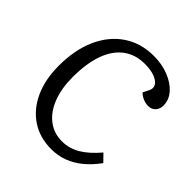

<svg xmlns="http://www.w3.org/2000/svg" viewBox="-195 -855 1010 1010"><g transform="rotate(45 309.5 -350.5)"><path d="M487 -571Q498 -594 486.5 -612Q475 -630 445.5 -641Q416 -652 373 -652Q303 -652 253.5 -615Q204 -578 178.5 -507Q153 -436 153 -334Q153 -250 177.5 -187Q202 -124 247 -89.5Q292 -55 352 -55Q405 -55 452 -82.5Q499 -110 548 -168L587 -128Q553 -81 514.5 -49.5Q476 -18 433 -2Q390 14 342 14Q256 14 192.5 -28Q129 -70 94 -146Q59 -222 59 -325Q59 -444 98.5 -531.5Q138 -619 209.5 -667Q281 -715 377 -715Q438 -715 488 -695Q538 -675 567.5 -641.5Q597 -608 597 -566Q597 -540 581.5 -523.5Q566 -507 542 -507Q522 -507 503 -515Q484 -523 470 -537Z"/></g></svg>

Font: Literata
Style: Italic
Weight: 400
Italic angle: -2°
Designer: Latin by Veronika Burian and Jose Scaglione. Greek by Irene Vlachou. Cyrillic by Vera Evstafieva
Foundry: TypeTogether
Version: Version 3.103;gftools[0.9.29]